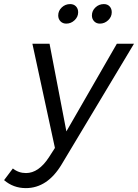

<svg xmlns="http://www.w3.org/2000/svg" viewBox="-110 -746 692 963"><path d="M476 -526.5H562L199.5 78Q128 197.5 19.5 197.5Q-43 197.5 -89.5 157.5L-45.5 99Q-17 122 20.5 122Q83.5 122 135 43.5L165.5 -4L52.5 -526.5H138.5L223 -87ZM242 -725.5Q260 -725.5 271 -714Q282 -702.5 282 -684.5Q282 -661.5 264 -644.5Q246 -627.5 222.5 -627.5Q204.5 -627.5 193.2 -639.2Q182 -651 182 -668.5Q182 -692 199.8 -708.8Q217.5 -725.5 242 -725.5ZM411 -725.5Q429 -725.5 439.8 -714Q450.5 -702.5 450.5 -684.5Q450.5 -661.5 432.5 -644.5Q414.5 -627.5 391 -627.5Q373.5 -627.5 362.2 -639.2Q351 -651 351 -668.5Q351 -692 368.8 -708.8Q386.5 -725.5 411 -725.5Z"/></svg>

Font: Argentum Sans Light
Style: Italic
Weight: 300
Italic angle: -11.3°
Designer: Julieta Ulanovsky (font), Owen Earl (portions from Jones font), Cristiano Sobral (main changes and remaster)
Foundry: Julieta Ulanovsky (font), Owen Earl (portions from Jones font), Cristiano Sobral (main changes and remaster)
Version: Version 3.127